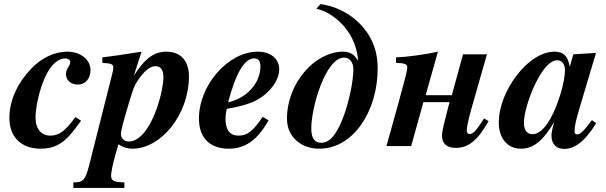

<svg xmlns="http://www.w3.org/2000/svg" viewBox="-20 -715 2969 940"><path d="M349 -142C301 -75 270 -51 227 -51C183 -51 154 -82 154 -140C154 -185 172 -283 208 -352C231 -396 262 -429 300 -429C312 -429 324 -422 324 -412C324 -390 303 -382 303 -352C303 -322 327 -301 361 -301C398 -301 423 -330 423 -372C423 -425 371 -462 311 -462C244 -462 181 -430 131 -377C72 -315 26 -230 26 -138C26 -40 88 13 179 13C212 13 239 7 262 -5C307 -28 339 -72 377 -124Z M780 -336C780 -275 740 -118 673 -52C654 -34 633 -22 611 -22C589 -22 572 -38 572 -58C572 -75 583 -116 610 -207C632 -280 636 -293 654 -320C680 -359 710 -391 741 -391C765 -391 780 -376 780 -336ZM636 -347 673 -462C571 -446 533 -440 481 -434V-407C526 -405 535 -401 535 -382C535 -372 526 -340 513 -288L417 92C398 168 387 178 339 178V205H589V178C539 177 524 170 524 146C524 132 529 98 548 32L560 -9C582 7 607 13 628 13C770 13 905 -156 905 -341C905 -415 867 -462 795 -462C738 -462 693 -434 637 -347Z M1255 -390C1255 -307 1187 -234 1097 -214C1133 -353 1176 -429 1224 -429C1248 -429 1255 -413 1255 -390ZM1266 -143C1220 -74 1191 -51 1148 -51C1106 -51 1084 -79 1084 -133C1084 -149 1086 -162 1090 -182C1187 -199 1235 -217 1278 -253C1318 -287 1347 -332 1347 -375C1347 -426 1307 -462 1242 -462C1097 -462 954 -299 954 -134C954 -35 1013 13 1100 13C1177 13 1239 -26 1295 -126Z M1710 -375C1710 -318 1689 -218 1662 -145C1637 -79 1604 -16 1553 -16C1520 -16 1504 -39 1504 -86C1504 -194 1576 -433 1664 -433C1692 -433 1710 -411 1710 -375ZM1529 -672C1602 -658 1719 -572 1733 -424L1731 -420C1714 -450 1691 -462 1660 -462C1522 -462 1385 -309 1385 -134C1385 -43 1456 13 1543 13C1710 13 1829 -171 1829 -380C1829 -431 1820 -481 1792 -532C1748 -611 1662 -679 1549 -695Z M2350 -135C2310 -73 2296 -59 2279 -59C2271 -59 2265 -66 2265 -76C2265 -86 2271 -124 2288 -183L2364 -449H2247L2192 -249H2064L2124 -462C2060 -448 1975 -436 1919 -434V-407C1961 -406 1974 -402 1974 -383C1974 -371 1962 -324 1929 -204L1872 0H1993L2053 -215H2181L2171 -177C2159 -130 2144 -76 2144 -51C2144 -10 2169 9 2212 9C2272 9 2317 -25 2372 -122Z M2746 -373C2746 -313 2713 -202 2674 -133C2647 -84 2615 -58 2588 -58C2562 -58 2545 -75 2545 -115C2545 -153 2566 -234 2601 -305C2629 -362 2667 -420 2709 -420C2731 -420 2746 -400 2746 -373ZM2878 -127C2837 -72 2821 -57 2805 -57C2797 -57 2793 -63 2793 -72C2793 -97 2799 -126 2823 -205L2898 -456L2787 -449L2770 -390H2769C2760 -441 2738 -462 2695 -462C2630 -462 2562 -415 2509 -345C2458 -278 2422 -194 2422 -114C2422 -38 2465 13 2530 13C2591 13 2638 -24 2694 -119C2682 -78 2680 -64 2680 -50C2680 -7 2706 14 2743 14C2790 14 2841 -18 2899 -112Z"/></svg>

Font: XITS
Style: Bold Italic
Weight: 700
Italic angle: -16.33°
Designer: MicroPress Inc., with final additions and corrections provided by Coen Hoffman, Elsevier (retired)
Version: Version 1.302